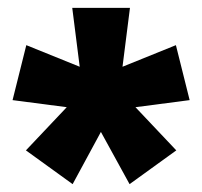

<svg xmlns="http://www.w3.org/2000/svg" viewBox="-20 -783 515 489"><path d="M311 -763H164L183 -613L47 -668L12 -528L150 -510L46 -400L165 -314L237 -447L310 -314L429 -400L325 -510L463 -528L428 -668L292 -613Z"/></svg>

Font: Noto Sans Arabic UI XCn Bk
Style: Regular
Weight: 900
Width: 2
Designer: Monotype Design Team, Nadine Chahine and Nizar Qandah
Foundry: Monotype Imaging Inc.
Version: Version 2.010